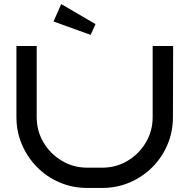

<svg xmlns="http://www.w3.org/2000/svg" viewBox="-20 -927 934 947"><path d="M834 -700 833 -350Q833 -277 806 -213.5Q779 -150 731 -102Q683 -54 619.5 -27Q556 0 484 0H410Q338 0 274.5 -27Q211 -54 163 -102.5Q115 -151 88 -214.5Q61 -278 61 -350V-700H161V-350Q161 -281 194.5 -224.5Q228 -168 285 -134Q342 -100 410 -100H484Q553 -100 609.5 -134Q666 -168 699.5 -224.5Q733 -281 733 -350V-700ZM282 -907 451 -808 427 -755 244 -821Z"/></svg>

Font: Bruno Ace
Style: Regular
Weight: 400
Version: Version 1.100; ttfautohint (v1.8.4.7-5d5b);gftools[0.9.27]